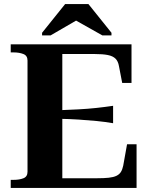

<svg xmlns="http://www.w3.org/2000/svg" viewBox="-20 -929 734 949"><path d="M655 -216V0H33V-40H47Q76 -40 96 -48Q116 -56 116 -80V-630Q116 -654 95.5 -662Q75 -670 47 -670H33V-710H630V-519H584L568 -602Q564 -626 551 -639Q538 -652 513 -657Q488 -662 448 -662H288V-48H460Q494 -48 517.5 -50.5Q541 -53 555.5 -60Q570 -67 577.5 -79Q585 -91 589 -110L608 -216ZM267 -384Q322 -386 368.5 -388.5Q415 -391 456.5 -395.5Q498 -400 539 -406V-320Q498 -327 456.5 -331Q415 -335 368.5 -338Q322 -341 267 -342ZM417 -909H302L188 -767V-754H230L392 -848H319L486 -754H531V-767Z"/></svg>

Font: Roboto Serif 120pt Expanded SemiBold
Style: Regular
Weight: 600
Width: 7
Designer: Greg Gazdowicz
Foundry: Commercial Type
Version: Version 1.008